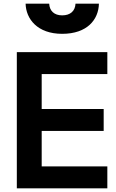

<svg xmlns="http://www.w3.org/2000/svg" viewBox="-20 -1030 635 1050"><path d="M72 0H567V-120H208V-314H547V-434H208V-625H567V-745H72ZM120 -1010C122 -927 184 -845 320 -845C457 -845 519 -923 521 -1010H393C391 -970 365 -946 320 -946C277 -946 251 -970 249 -1010Z"/></svg>

Font: Mluvka
Style: Bold
Weight: 700
Designer: Modified by Jiří Krblich, Original typeface by Gumpita Rahayu
Foundry: Gumpita Rahayu & Jiří Krblich
Version: Version 2.000;Glyphs 3.1.1 (3134)